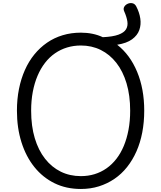

<svg xmlns="http://www.w3.org/2000/svg" viewBox="-20 -1231 1067 1270"><path d="M515 19Q418 19 340.5 -19Q263 -57 207.5 -126Q152 -195 122 -290Q92 -385 92 -499Q92 -575 105.5 -642.5Q119 -710 144.5 -767.5Q170 -825 207 -870.5Q244 -916 291 -948.5Q338 -981 394.5 -998Q451 -1015 515 -1015Q555 -1015 591.5 -1007.5Q628 -1000 660 -985Q726 -988 763 -1001.5Q800 -1015 813.5 -1037Q827 -1059 822.5 -1089Q818 -1119 802 -1155Q794 -1172 801.5 -1185.5Q809 -1199 824.5 -1206Q840 -1213 856 -1209.5Q872 -1206 881 -1189Q902 -1149 908 -1108.5Q914 -1068 901.5 -1032.5Q889 -997 853.5 -971Q818 -945 755 -935Q840 -869 887 -756Q934 -643 934 -499Q934 -423 921 -355Q908 -287 882.5 -229.5Q857 -172 820.5 -126Q784 -80 737 -48Q690 -16 634.5 1.5Q579 19 515 19ZM515 -66Q563 -66 605.5 -79Q648 -92 684.5 -117.5Q721 -143 750 -180.5Q779 -218 799 -266Q819 -314 830 -372.5Q841 -431 841 -499Q841 -600 817 -680Q793 -760 749.5 -815.5Q706 -871 646.5 -900.5Q587 -930 515 -930Q467 -930 424 -917Q381 -904 344 -878.5Q307 -853 278 -815.5Q249 -778 228.5 -730Q208 -682 197 -624Q186 -566 186 -499Q186 -397 210 -317Q234 -237 278 -181Q322 -125 382 -95.5Q442 -66 515 -66Z"/></svg>

Font: Playwrite NG Modern
Style: Regular
Weight: 400
Designer: Veronika Burian, José Scaglione
Foundry: TypeTogether
Version: Version 1.002